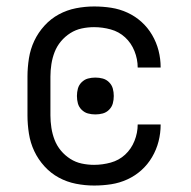

<svg xmlns="http://www.w3.org/2000/svg" viewBox="-20 -562 590 594"><path d="M271 12Q243 12 215 6.5Q187 1 162 -12.5Q137 -26 117.5 -47.5Q98 -69 86 -94.5Q74 -120 69.5 -148.5Q65 -177 65 -205V-325Q65 -353 69.5 -381.5Q74 -410 86 -435.5Q98 -461 117.5 -482.5Q137 -504 162 -517.5Q187 -531 215 -536.5Q243 -542 271 -542Q298 -542 324 -538Q350 -534 374 -523Q398 -512 417.5 -494.5Q437 -477 450.5 -454Q464 -431 470.5 -405.5Q477 -380 477 -354V-353H406Q406 -379 396 -404Q386 -429 367 -446.5Q348 -464 322.5 -471Q297 -478 271 -478Q252 -478 233 -474Q214 -470 197.5 -459.5Q181 -449 168.5 -434Q156 -419 149 -401Q142 -383 139 -363.5Q136 -344 136 -325V-205Q136 -186 139 -166.5Q142 -147 149 -129Q156 -111 168.5 -96Q181 -81 197.5 -70.5Q214 -60 233 -56Q252 -52 271 -52Q297 -52 322.5 -59Q348 -66 367 -83.5Q386 -101 396 -126Q406 -151 406 -177H477V-176Q477 -150 470.5 -124.5Q464 -99 450.5 -76Q437 -53 417.5 -35.5Q398 -18 374 -7Q350 4 324 8Q298 12 271 12ZM275 -208Q263 -208 252 -211Q241 -214 232.5 -222.5Q224 -231 221 -242Q218 -253 218 -265Q218 -277 221 -288Q224 -299 232.5 -307.5Q241 -316 252 -319Q263 -322 275 -322Q287 -322 298 -319Q309 -316 317.5 -307.5Q326 -299 329 -288Q332 -277 332 -265Q332 -253 329 -242Q326 -231 317.5 -222.5Q309 -214 298 -211Q287 -208 275 -208Z"/></svg>

Font: Lode Term
Style: Regular
Weight: 400
Monospace: yes
Designer: Belleve Invis
Foundry: Belleve Invis
Version: Version 29.2.0